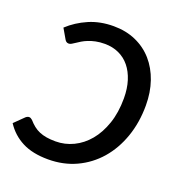

<svg xmlns="http://www.w3.org/2000/svg" viewBox="-137 -838 891 957"><g transform="rotate(20 309.0 -360.0)"><path d="M63 -158Q68 -158 72.2 -155.5Q76.5 -153 80.5 -149.5Q94.5 -133.5 109 -122Q123.5 -110.5 140.8 -103.2Q158 -96 179 -92.5Q200 -89 227 -89Q276.5 -89 321.2 -110.5Q366 -132 400 -172.8Q434 -213.5 454.2 -272.5Q474.5 -331.5 474.5 -407Q474.5 -458.5 461.5 -499.8Q448.5 -541 425 -570Q401.5 -599 367.8 -614.5Q334 -630 293 -630Q266 -630 244.8 -625.5Q223.5 -621 206.8 -614.2Q190 -607.5 177.2 -599.8Q164.5 -592 154.5 -585.2Q144.5 -578.5 136.8 -574Q129 -569.5 122.5 -569.5Q114 -569.5 109 -573.5Q104 -577.5 101 -583L70.5 -635.5Q115 -677 173.8 -702.5Q232.5 -728 304.5 -728Q370 -728 422.8 -704.5Q475.5 -681 512.5 -638.8Q549.5 -596.5 569.5 -538.5Q589.5 -480.5 589.5 -411.5Q589.5 -320.5 562.5 -243.5Q535.5 -166.5 486.8 -110.5Q438 -54.5 370.8 -23.2Q303.5 8 222.5 8Q140 8 84.8 -20.5Q29.5 -49 -4.5 -101.5L45.5 -150.5Q54.5 -158 63 -158Z"/></g></svg>

Font: Lato Semibold
Style: Italic
Weight: 600
Italic angle: -7°
Designer: Lukasz Dziedzic
Foundry: tyPoland Lukasz Dziedzic
Version: Version 2.006; 2014-01-15